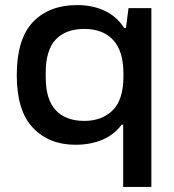

<svg xmlns="http://www.w3.org/2000/svg" viewBox="-20 -558 686 756"><path d="M465 178V-67H459Q429 -27 382.5 -7.5Q336 12 277 12Q173 12 109.5 -55Q46 -122 46 -262Q46 -404 109.5 -471Q173 -538 284 -538Q343 -538 390.5 -516.5Q438 -495 469 -448H476L486 -526H576V178ZM312 -82Q382 -82 424 -124Q466 -166 466 -257V-269Q466 -356 426 -400Q386 -444 312 -444Q239 -444 199.5 -402.5Q160 -361 160 -271V-254Q160 -167 199 -124.5Q238 -82 312 -82Z"/></svg>

Font: Archivo SemiExpanded Medium
Style: Regular
Weight: 500
Width: 6
Designer: Hector Gatti
Foundry: Omnibus-Type
Version: Version 2.001; ttfautohint (v1.8.3)